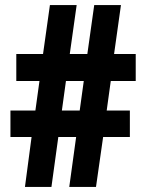

<svg xmlns="http://www.w3.org/2000/svg" viewBox="-20 -734 567 754"><path d="M415 -416H513V-522H428L455 -714H350L323 -522H254L281 -714H176L149 -522H44V-416H135L119 -300H21V-196H104L78 0H182L209 -196H279L252 0H357L385 -196H490V-300H399ZM223 -300 239 -416H309L293 -300Z"/></svg>

Font: Noto Sans Georgian ExtraCondensed ExtraBold
Style: Regular
Weight: 800
Width: 2
Designer: Monotype Design Team, Akaki Razmadze
Foundry: Google LLC
Version: Version 2.005